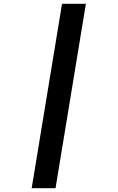

<svg xmlns="http://www.w3.org/2000/svg" viewBox="-20 -843 616 1006"><path d="M146 143H271L430 -823H305Z"/></svg>

Font: Iosevka Sparkle
Style: Bold Italic
Weight: 700
Italic angle: -9°
Designer: Belleve Invis
Foundry: Belleve Invis
Version: Version 4.5.0; ttfautohint (v1.8.3)